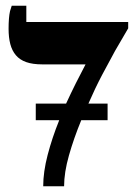

<svg xmlns="http://www.w3.org/2000/svg" viewBox="-20 -651 478 671"><path d="M211 -289Q228 -326 245 -360Q262 -394 279 -426H128Q94 -426 71.5 -434Q49 -442 35.5 -458Q22 -474 16 -497Q10 -520 10 -550Q10 -590 15 -612Q18 -623 21 -631H72V-574H428V-552Q406 -515 382 -473Q362 -437 337 -389.5Q312 -342 289 -289H356V-231H264Q238 -168 221 -108Q204 -48 204 0H131Q131 -50 146.5 -109.5Q162 -169 187 -231H105V-289Z"/></svg>

Font: Bigshot One
Style: Regular
Weight: 400
Designer: Gesine Todt
Foundry: Gesine Todt
Version: Version 1.000